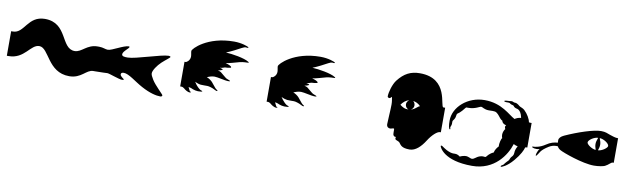

<svg xmlns="http://www.w3.org/2000/svg" viewBox="-61 -1405 7122 2187"><g transform="rotate(10 3500.0 -311.0)"><path d="M346 -647C147 -647 142 -442 10 -442H-10V-158H10C194 -158 235 -331 336 -331C451 -331 477 -52 729 -52C870 -52 909 -158 990 -158H1010V-442H990C867 -442 822 -345 741 -345C577 -345 613 -647 346 -647Z M1792 -5C1807 -5 1813 -14 1813 -22C1813 -31 1715 -120 1680 -178C1661 -209 1650 -231 1650 -248C1650 -282 1693 -345 1737 -386C1782 -428 1828 -458 1828 -468C1828 -474 1817 -478 1806 -478C1723 -478 1439 -377 1349 -377C1308 -377 1281 -380 1281 -404C1281 -438 1349 -482 1349 -498C1349 -502 1347 -505 1342 -505C1280 -505 1159 -425 1110 -425C1082 -425 1055 -442 1010 -442H990V-158H1010C1107 -158 1127 -162 1152 -162C1177 -162 1291 -116 1330 -116C1343 -116 1349 -119 1349 -123C1349 -131 1304 -150 1304 -176C1304 -190 1316 -198 1336 -198C1396 -198 1479 -124 1570 -75C1670 -21 1744 -5 1792 -5Z M2115 -108C2124 -108 2127 -112 2127 -115C2127 -117 2126 -118 2124 -118C2121 -118 2116 -119 2113 -122C2108 -127 2096 -161 2090 -166C2110 -166 2132 -156 2145 -150C2158 -144 2187 -138 2203 -138C2219 -138 2253 -139 2253 -145C2253 -150 2241 -152 2228 -158C2215 -164 2185 -194 2173 -211C2161 -228 2158 -235 2153 -239C2175 -228 2203 -219 2222 -217C2232 -216 2247 -216 2261 -216H2300C2318 -216 2359 -204 2386 -189C2404 -179 2410 -178 2414 -178H2418C2422 -178 2422 -181 2422 -184C2422 -187 2412 -191 2401 -200C2390 -209 2356 -255 2342 -270C2328 -285 2300 -306 2276 -313C2300 -324 2330 -335 2363 -335C2396 -335 2488 -311 2517 -311C2541 -311 2543 -312 2543 -315V-317C2543 -321 2514 -330 2501 -336C2488 -342 2461 -368 2423 -398C2419 -401 2402 -408 2387 -411C2416 -416 2439 -426 2439 -430C2439 -434 2432 -438 2404 -445C2431 -445 2454 -459 2466 -459C2496 -459 2513 -465 2518 -465C2523 -465 2529 -466 2529 -472C2529 -486 2492 -500 2459 -509C2486 -509 2586 -540 2618 -548C2650 -556 2702 -557 2710 -557C2714 -557 2717 -559 2717 -561C2717 -563 2716 -565 2712 -567C2657 -603 2515 -624 2442 -628C2498 -650 2570 -688 2610 -710C2632 -722 2645 -725 2653 -725C2661 -725 2667 -723 2672 -723C2679 -723 2684 -724 2684 -727C2684 -728 2683 -731 2680 -733C2671 -739 2605 -767 2512 -767C2203 -767 2050 -602 2050 -577C2050 -558 2058 -535 2058 -513C2058 -467 2019 -442 2010 -442H1995V-157H2010C2021 -157 2034 -151 2043 -143C2055 -132 2086 -108 2115 -108Z M3115 -108C3124 -108 3127 -112 3127 -115C3127 -117 3126 -118 3124 -118C3121 -118 3116 -119 3113 -122C3108 -127 3096 -161 3090 -166C3110 -166 3132 -156 3145 -150C3158 -144 3187 -138 3203 -138C3219 -138 3253 -139 3253 -145C3253 -150 3241 -152 3228 -158C3215 -164 3185 -194 3173 -211C3161 -228 3158 -235 3153 -239C3175 -228 3203 -219 3222 -217C3232 -216 3247 -216 3261 -216H3300C3318 -216 3359 -204 3386 -189C3404 -179 3410 -178 3414 -178H3418C3422 -178 3422 -181 3422 -184C3422 -187 3412 -191 3401 -200C3390 -209 3356 -255 3342 -270C3328 -285 3300 -306 3276 -313C3300 -324 3330 -335 3363 -335C3396 -335 3488 -311 3517 -311C3541 -311 3543 -312 3543 -315V-317C3543 -321 3514 -330 3501 -336C3488 -342 3461 -368 3423 -398C3419 -401 3402 -408 3387 -411C3416 -416 3439 -426 3439 -430C3439 -434 3432 -438 3404 -445C3431 -445 3454 -459 3466 -459C3496 -459 3513 -465 3518 -465C3523 -465 3529 -466 3529 -472C3529 -486 3492 -500 3459 -509C3486 -509 3586 -540 3618 -548C3650 -556 3702 -557 3710 -557C3714 -557 3717 -559 3717 -561C3717 -563 3716 -565 3712 -567C3657 -603 3515 -624 3442 -628C3498 -650 3570 -688 3610 -710C3632 -722 3645 -725 3653 -725C3661 -725 3667 -723 3672 -723C3679 -723 3684 -724 3684 -727C3684 -728 3683 -731 3680 -733C3671 -739 3605 -767 3512 -767C3203 -767 3050 -602 3050 -577C3050 -558 3058 -535 3058 -513C3058 -467 3019 -442 3010 -442H2995V-157H3010C3021 -157 3034 -151 3043 -143C3055 -132 3086 -108 3115 -108Z M4693 97C4762 97 4822 36 4868 -37C4914 -110 4970 -158 5000 -158H5010V-442H4990C4948 -442 4998 -779 4660 -779C4554 -779 4479 -741 4407 -648C4370 -600 4343 -504 4343 -457C4343 -445 4357 -440 4364 -440C4372 -440 4382 -448 4392 -459C4396 -427 4402 -412 4402 -372C4402 -308 4392 -188 4392 -144C4392 -111 4414 -100 4432 -100C4450 -100 4466 -111 4476 -107C4480 -106 4480 -98 4480 -88V-66C4480 -50 4481 -34 4488 -27C4497 -18 4503 -16 4507 -16C4511 -16 4513 -17 4516 -18C4513 -11 4512 -5 4512 0C4512 7 4515 12 4522 16C4533 22 4557 28 4565 38C4586 65 4599 97 4693 97ZM4502 -387C4522 -418 4557 -449 4591 -453C4571 -440 4563 -422 4563 -404C4563 -380 4579 -356 4602 -351C4560 -346 4531 -364 4502 -387ZM4627 -353C4649 -363 4661 -384 4661 -406C4661 -423 4654 -441 4638 -454C4664 -453 4700 -437 4725 -409C4714 -407 4705 -400 4696 -392C4687 -384 4658 -360 4627 -353Z M5425 157C5684 157 5811 -39 5851 -170C5865 -162 5882 -156 5900 -152C5883 -126 5875 -97 5875 -75C5875 -46 5860 -31 5853 -24C5842 -13 5835 6 5832 14C5829 22 5822 29 5810 40C5798 51 5782 73 5778 79C5774 85 5748 95 5748 103C5748 107 5750 110 5755 110C5759 110 5818 93 5891 6C5952 -66 5979 -124 5986 -155C5991 -157 5996 -158 6000 -158H6010V-442H5989C5986 -442 5982 -443 5978 -445C5973 -480 5942 -536 5901 -574C5882 -592 5850 -599 5840 -608C5830 -617 5814 -629 5803 -633C5792 -637 5785 -637 5777 -637C5769 -637 5756 -647 5745 -647C5734 -647 5726 -644 5713 -644C5700 -644 5660 -643 5660 -634C5660 -626 5679 -625 5688 -625C5697 -625 5719 -626 5725 -622C5731 -618 5737 -612 5746 -609C5755 -606 5767 -605 5773 -600C5779 -595 5780 -587 5797 -579C5814 -571 5828 -575 5845 -558C5873 -530 5876 -499 5882 -478C5853 -476 5829 -466 5810 -453C5740 -488 5640 -606 5439 -606C5243 -606 5085 -463 5085 -308C5085 -249 5092 -209 5106 -209C5109 -209 5110 -212 5110 -216C5110 -220 5106 -222 5106 -232C5106 -242 5118 -254 5118 -276C5118 -293 5117 -306 5121 -312C5125 -318 5141 -336 5146 -356C5151 -376 5150 -396 5160 -401C5170 -406 5193 -425 5208 -443C5221 -458 5241 -485 5246 -487C5249 -488 5259 -487 5271 -487C5349 -487 5396 -524 5412 -524C5430 -524 5450 -499 5505 -499C5520 -499 5535 -500 5549 -500C5567 -500 5584 -498 5596 -489C5622 -470 5632 -450 5650 -430C5660 -419 5671 -411 5678 -409C5678 -387 5705 -369 5729 -366C5724 -361 5719 -354 5719 -344C5719 -337 5722 -329 5727 -321L5724 -319C5714 -304 5702 -281 5702 -253C5702 -241 5704 -227 5710 -213C5700 -209 5684 -150 5687 -113C5668 -95 5649 -66 5643 -36C5597 -17 5577 14 5566 26C5564 29 5560 31 5555 31H5552C5546 30 5539 29 5530 29C5521 29 5509 30 5495 35C5450 50 5439 78 5407 78C5396 78 5364 59 5343 59C5317 59 5290 67 5270 77C5238 51 5217 55 5193 55C5183 55 5172 54 5159 50C5082 26 5062 -10 5041 -10C5038 -10 5036 -7 5036 -3C5036 8 5096 157 5425 157Z M6792 -87C6843 -87 6898 -97 6917 -106C6960 -127 6978 -158 6999 -158H7010V-442H6999C6978 -442 6936 -456 6910 -465C6884 -474 6859 -489 6806 -489C6721 -489 6547 -431 6399 -364C6363 -348 6342 -325 6342 -302C6342 -291 6342 -281 6343 -273C6301 -270 6260 -260 6213 -228C6148 -184 6091 -180 6074 -180C6066 -180 6062 -178 6062 -176C6062 -174 6066 -171 6070 -168C6079 -163 6096 -160 6115 -160C6128 -160 6141 -162 6151 -166C6137 -151 6120 -108 6120 -91C6120 -85 6121 -83 6123 -83C6132 -83 6154 -124 6165 -139C6180 -160 6208 -183 6248 -208C6275 -225 6304 -233 6333 -233C6338 -233 6344 -233 6351 -232C6358 -216 6369 -205 6388 -194C6426 -172 6659 -87 6792 -87ZM6676 -335C6676 -364 6741 -407 6786 -407C6774 -377 6768 -355 6768 -333C6768 -312 6773 -292 6782 -267C6741 -267 6676 -311 6676 -335ZM6804 -407C6849 -407 6914 -364 6914 -335C6914 -311 6849 -267 6808 -267C6817 -292 6822 -312 6822 -333C6822 -355 6816 -377 6804 -407Z"/></g></svg>

Font: Teranoptia Furiae
Style: Regular
Weight: 400
Designer: Ariel Martín Pérez
Foundry: Tunera Type Foundry
Version: Version 1.001;FEAKit 1.0